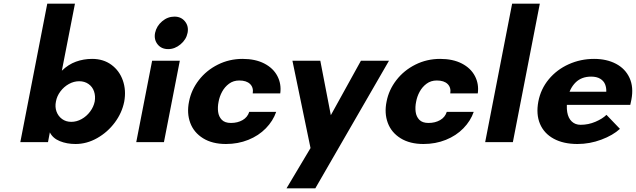

<svg xmlns="http://www.w3.org/2000/svg" viewBox="-20 -770 3445 1040"><path d="M250 -53 240 0H90L236 -750H386L315 -387Q350 -421 391.5 -436Q433 -451 479 -451Q540 -451 583.5 -419Q627 -387 645.5 -334Q664 -281 653 -220Q641 -159 602 -106.5Q563 -54 506.5 -22Q450 10 389 10Q342 10 304 -5.5Q266 -21 250 -53ZM493 -220Q498 -249 489.5 -274.5Q481 -300 459.5 -315Q438 -330 409 -330Q380 -330 353 -315Q326 -300 307 -274.5Q288 -249 283 -220Q277 -191 286 -166Q295 -141 316 -125.5Q337 -110 366 -110Q395 -110 422 -125Q449 -140 468 -165.5Q487 -191 493 -220Z M804 -441H954L868 0H718ZM820 -592Q828 -629 858 -654.5Q888 -680 925 -680Q961 -680 982 -654Q1003 -628 996 -592Q989 -556 958 -530Q927 -504 891 -504Q854 -504 833.5 -530Q813 -556 820 -592Z M1004 -220Q1016 -283 1057 -336Q1098 -389 1160 -420Q1222 -451 1294 -451Q1363 -451 1411.5 -426Q1460 -401 1482.5 -358Q1505 -315 1498 -264H1349Q1354 -296 1334.5 -315Q1315 -334 1276 -334Q1244 -334 1220.5 -316.5Q1197 -299 1183 -273Q1169 -247 1164 -219Q1158 -190 1161.5 -164Q1165 -138 1181.5 -121Q1198 -104 1231 -104Q1267 -104 1294 -119.5Q1321 -135 1330 -164H1476Q1459 -115 1420 -75Q1381 -35 1325 -12.5Q1269 10 1204 10Q1130 10 1080 -21Q1030 -52 1010.5 -104.5Q991 -157 1004 -220Z M1662 32 1564 -441H1715L1772 -146L1935 -441H2087L1688 250H1532Z M2074 -220Q2086 -283 2127 -336Q2168 -389 2230 -420Q2292 -451 2364 -451Q2433 -451 2481.5 -426Q2530 -401 2552.5 -358Q2575 -315 2568 -264H2419Q2424 -296 2404.5 -315Q2385 -334 2346 -334Q2314 -334 2290.5 -316.5Q2267 -299 2253 -273Q2239 -247 2234 -219Q2228 -190 2231.5 -164Q2235 -138 2251.5 -121Q2268 -104 2301 -104Q2337 -104 2364 -119.5Q2391 -135 2400 -164H2546Q2529 -115 2490 -75Q2451 -35 2395 -12.5Q2339 10 2274 10Q2200 10 2150 -21Q2100 -52 2080.5 -104.5Q2061 -157 2074 -220Z M2754 -750H2904L2758 0H2608Z M2896 -220Q2909 -288 2952.5 -340.5Q2996 -393 3060.5 -422Q3125 -451 3198 -451Q3266 -451 3316.5 -424.5Q3367 -398 3390 -348Q3413 -298 3400 -230L3394 -202H3021L3035 -273H3264Q3265 -295 3257.5 -313.5Q3250 -332 3231 -343.5Q3212 -355 3182 -355Q3130 -355 3098 -323.5Q3066 -292 3055 -239Q3047 -195 3052.5 -162.5Q3058 -130 3077 -112Q3096 -94 3125 -94Q3167 -94 3205.5 -110.5Q3244 -127 3265 -148L3338 -72Q3300 -37 3237 -13.5Q3174 10 3108 10Q3032 10 2979.5 -18.5Q2927 -47 2905 -99Q2883 -151 2896 -220Z"/></svg>

Font: Teachers[wght] Italic
Style: Regular
Weight: 400
Designer: Alfredo Marco Pradil & Chank Diesel
Version: Version 1.000;Glyphs 3.1.2 (3151)